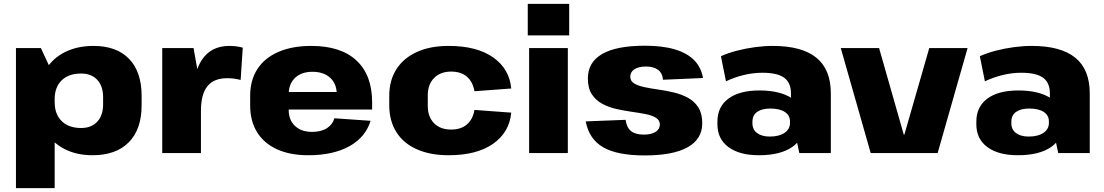

<svg xmlns="http://www.w3.org/2000/svg" viewBox="-20 -787 5677 987"><path d="M456 11Q373 11 310.5 -21.5Q248 -54 213.5 -113.5Q179 -173 179 -254V-289Q179 -369 214.5 -428Q250 -487 313.5 -519Q377 -551 461 -551Q579 -551 643.5 -484.5Q708 -418 708 -294V-246Q708 -122 642 -55.5Q576 11 456 11ZM62 -540H190L261 -388V180H62ZM397 -129Q450 -129 480 -161.5Q510 -194 510 -250V-287Q510 -344 480 -376.5Q450 -409 397 -409Q333 -409 297 -374Q261 -339 261 -277V-262Q261 -200 297 -164.5Q333 -129 397 -129Z M814 -540H975L1013 -325V0H814ZM970 -266Q970 -407 1017.5 -479Q1065 -551 1159 -551Q1175 -551 1192.5 -549Q1210 -547 1228 -542L1217 -376Q1183 -385 1148 -385Q1079 -385 1046 -343.5Q1013 -302 1013 -217Z M1565 11Q1471 11 1404 -19.5Q1337 -50 1301.5 -107.5Q1266 -165 1266 -245V-295Q1266 -375 1303.5 -432.5Q1341 -490 1412 -520.5Q1483 -551 1580 -551Q1732 -551 1812.5 -476Q1893 -401 1893 -261V-224H1428V-314H1737L1711 -280V-303Q1711 -356 1677.5 -387Q1644 -418 1586 -418Q1530 -418 1497 -387Q1464 -356 1464 -302V-223Q1464 -170 1496.5 -139.5Q1529 -109 1584 -109Q1631 -109 1660.5 -128Q1690 -147 1699 -179L1885 -166Q1859 -81 1775.5 -35Q1692 11 1565 11Z M2286 11Q2192 11 2123 -19.5Q2054 -50 2017.5 -108Q1981 -166 1981 -246V-294Q1981 -374 2018 -431.5Q2055 -489 2123.5 -520Q2192 -551 2286 -551Q2431 -551 2515 -492Q2599 -433 2608 -332L2419 -318Q2411 -366 2380.5 -392.5Q2350 -419 2299 -419Q2244 -419 2211.5 -386Q2179 -353 2179 -297V-243Q2179 -187 2211 -154Q2243 -121 2299 -121Q2350 -121 2380.5 -147.5Q2411 -174 2419 -222L2608 -208Q2599 -107 2515 -48Q2431 11 2286 11Z M2899 -540V0H2700V-540ZM2906 -767V-605H2693V-767Z M3294 12Q3153 12 3080.5 -30Q3008 -72 2991 -163L3196 -171Q3201 -132 3223.5 -113.5Q3246 -95 3290 -95Q3328 -95 3350 -109Q3372 -123 3372 -147Q3372 -169 3352 -181.5Q3332 -194 3299 -200.5Q3266 -207 3226.5 -212.5Q3187 -218 3147.5 -227Q3108 -236 3075 -254Q3042 -272 3022 -303Q3002 -334 3002 -384Q3002 -467 3075.5 -509.5Q3149 -552 3295 -552Q3385 -552 3448 -533.5Q3511 -515 3547.5 -478.5Q3584 -442 3594 -386L3388 -377Q3386 -410 3363.5 -427.5Q3341 -445 3301 -445Q3263 -445 3241.5 -431Q3220 -417 3220 -393Q3220 -370 3240 -358Q3260 -346 3293 -339Q3326 -332 3365.5 -326.5Q3405 -321 3444.5 -311.5Q3484 -302 3517 -284Q3550 -266 3570 -234.5Q3590 -203 3590 -154Q3590 -72 3515 -30Q3440 12 3294 12Z M4046 -203V-307Q4046 -362 4011 -387.5Q3976 -413 3899 -413Q3852 -413 3804 -401.5Q3756 -390 3712 -369L3686 -498Q3721 -514 3766.5 -526Q3812 -538 3860.5 -544.5Q3909 -551 3952 -551Q4102 -551 4176.5 -490.5Q4251 -430 4251 -307V0H4089ZM3881 11Q3781 11 3724.5 -31Q3668 -73 3668 -148V-162Q3668 -238 3724.5 -280Q3781 -322 3884 -322Q3991 -322 4052 -281Q4113 -240 4113 -165V-150Q4113 -73 4052 -31Q3991 11 3881 11ZM3937 -85Q3985 -85 4013 -104Q4041 -123 4041 -155V-163Q4041 -194 4014.5 -211.5Q3988 -229 3940 -229Q3897 -229 3872.5 -212Q3848 -195 3848 -161V-153Q3848 -121 3872 -103Q3896 -85 3937 -85Z M4302 -540H4499L4626 -95H4629L4757 -540H4954L4800 0H4456Z M5377 -203V-307Q5377 -362 5342 -387.5Q5307 -413 5230 -413Q5183 -413 5135 -401.5Q5087 -390 5043 -369L5017 -498Q5052 -514 5097.5 -526Q5143 -538 5191.5 -544.5Q5240 -551 5283 -551Q5433 -551 5507.5 -490.5Q5582 -430 5582 -307V0H5420ZM5212 11Q5112 11 5055.5 -31Q4999 -73 4999 -148V-162Q4999 -238 5055.5 -280Q5112 -322 5215 -322Q5322 -322 5383 -281Q5444 -240 5444 -165V-150Q5444 -73 5383 -31Q5322 11 5212 11ZM5268 -85Q5316 -85 5344 -104Q5372 -123 5372 -155V-163Q5372 -194 5345.5 -211.5Q5319 -229 5271 -229Q5228 -229 5203.5 -212Q5179 -195 5179 -161V-153Q5179 -121 5203 -103Q5227 -85 5268 -85Z"/></svg>

Font: Pathway Extreme ExtraBold
Style: Regular
Weight: 800
Designer: Eduardo Rodriguez Tunni
Foundry: Eduardo Rodriguez Tunni
Version: Version 1.001;gftools[0.9.26]